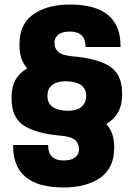

<svg xmlns="http://www.w3.org/2000/svg" viewBox="-20 -813 589 846"><path d="M518 -393Q518 -307 448 -267Q483 -229 483 -169V-160Q483 -73 422 -30Q361 13 260 13Q38 13 38 -169V-174H192Q192 -106 260 -106Q293 -106 310.5 -119Q328 -132 328 -155Q328 -181 311 -196Q294 -211 251 -215Q141 -224 86 -259Q31 -294 31 -378V-387Q31 -472 100 -512Q66 -549 66 -611V-620Q66 -707 127 -750Q188 -793 288 -793Q511 -793 511 -611V-606H357Q357 -674 288 -674Q255 -674 237.5 -661Q220 -648 220 -625Q220 -599 237 -584Q254 -569 298 -565Q408 -556 463 -521Q518 -486 518 -402ZM273 -455H264Q189 -451 189 -390Q189 -328 275 -325H284Q322 -326 341 -344Q360 -362 360 -390Q360 -452 273 -455Z"/></svg>

Font: Cooper Hewitt
Style: Bold
Weight: 711
Designer: Village Type and Design LLC
Foundry: Cooper Hewitt Smithsonian Design Museum
Version: 1.000